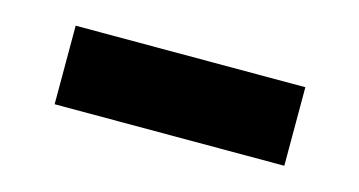

<svg xmlns="http://www.w3.org/2000/svg" viewBox="-33 -839 565 302"><g transform="rotate(15 250.0 -688.0)"><path d="M63 -624.5V-752.4H437V-624.5Z"/></g></svg>

Font: Schibsted Grotesk Black
Style: Regular
Weight: 900
Designer: Bakken & Baeck AS, Henrik Kongsvoll
Foundry: Schibsted ASA
Version: Version 1.100;gftools[0.9.25]